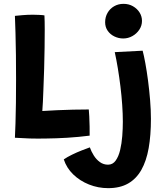

<svg xmlns="http://www.w3.org/2000/svg" viewBox="-20 -726 859 998"><path d="M57.5 -10Q59 -37.5 60.5 -85Q62 -132.5 62.8 -192Q63.5 -251.5 63.5 -315Q63.5 -378.5 62.8 -440.2Q62 -502 60.5 -555Q59 -608 57.5 -643.5Q70 -645 96.5 -647.2Q123 -649.5 151.5 -649.5Q166 -649.5 185.2 -648.5Q204.5 -647.5 211 -646Q212.5 -617 212.5 -573.8Q212.5 -530.5 211.8 -478.2Q211 -426 209.5 -369.5Q208 -313 205.5 -258Q204.5 -226 203 -197.2Q201.5 -168.5 200 -149Q237.5 -151.5 277.8 -153.2Q318 -155 359.5 -156Q401 -157 441.5 -157Q443 -145.5 444 -120.8Q445 -96 445.8 -68.5Q446.5 -41 446 -21Q387.5 -13.5 329.8 -10Q272 -6.5 220 -6Q175.5 -5 134 -6.2Q92.5 -7.5 57.5 -10ZM764.5 -108Q764.5 -23 752.8 43.8Q741 110.5 714.8 157Q688.5 203.5 646 227.8Q603.5 252 542.5 252Q490 252 442.5 233Q395 214 360.5 180.5Q326 147 311.5 102.5Q329.5 90 354.8 77.8Q380 65.5 405 55.8Q430 46 447 40Q454.5 61.5 467.5 82.2Q480.5 103 499.2 116.5Q518 130 541.5 130Q566 130 581.2 108.8Q596.5 87.5 604.5 53.8Q612.5 20 615.5 -18.8Q618.5 -57.5 618.5 -93Q618.5 -134 615.2 -181Q612 -228 606 -276.8Q600 -325.5 592.5 -371Q585 -416.5 576.5 -455L721.5 -462.5Q728 -438 735.5 -397.2Q743 -356.5 749.5 -307Q756 -257.5 760.2 -206Q764.5 -154.5 764.5 -108ZM622 -706Q649.5 -706 671.2 -693.5Q693 -681 705.5 -661Q718 -641 718 -617.5Q718 -592.5 704.2 -571.8Q690.5 -551 668.2 -538.5Q646 -526 620.5 -526Q596.5 -526 574.8 -536.5Q553 -547 539.8 -566Q526.5 -585 526.5 -610.5Q526.5 -637.5 539 -659.2Q551.5 -681 573.2 -693.5Q595 -706 622 -706Z"/></svg>

Font: Grandstander Thin SemiBold
Style: Regular
Weight: 600
Version: Version 1.200